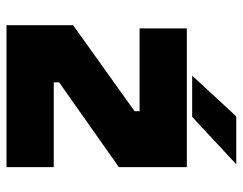

<svg xmlns="http://www.w3.org/2000/svg" viewBox="-96 -632 728 575"><g transform="rotate(90 267.5 -344.0)"><path d="M140.5 -71H417.5H140.5V-173L396 -362V-470H129.5H396V-362L140.5 -173ZM55 0V-199.5L312.5 -383.5V-398.5H64.5V-540H480V-336.5L226 -157.5V-141.5H480V0ZM206 -556 328 -688H471.5L329.5 -556ZM301 -590H300.5L360.5 -653H361Z"/></g></svg>

Font: Tourney Black
Style: Regular
Weight: 900
Version: Version 1.015